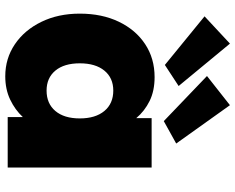

<svg xmlns="http://www.w3.org/2000/svg" viewBox="-100 -762 872 711"><g transform="rotate(90 335.5 -407.0)"><path d="M263 9Q197 9 144.5 -26.5Q92 -62 61.5 -124.5Q31 -187 31 -267Q31 -349 61 -411.5Q91 -474 144 -509Q197 -544 266 -544Q317 -544 354.5 -525.5Q392 -507 418 -476V-533H601V0H414V-56Q387 -27 349 -9Q311 9 263 9ZM316 -144Q364 -144 391.5 -176.5Q419 -209 419 -267Q419 -325 391.5 -358Q364 -391 316 -391Q269 -391 242 -358Q215 -325 215 -267Q215 -209 242 -176.5Q269 -144 316 -144ZM429 -578 262 -738 370 -823 512 -624ZM221 -582 41 -729 142 -823 299 -633Z"/></g></svg>

Font: Lexend Deca ExtraBold
Style: Regular
Weight: 800
Designer: Bonnie Shaver-Troup, Thomas Jockin
Foundry: Lexend
Version: Version 1.008; ttfautohint (v1.8.4.7-5d5b)